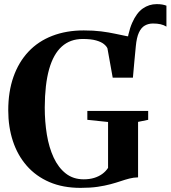

<svg xmlns="http://www.w3.org/2000/svg" viewBox="-20 -900 827 931"><path d="M624 -523.5 598.5 -578.5 591 -659.5Q599.5 -741 620.8 -789.2Q642 -837.5 672.5 -858.8Q703 -880 739.5 -880Q755.5 -880 766.8 -878Q778 -876 787 -872.5V-771Q774 -779 758.2 -782.5Q742.5 -786 722 -786Q700 -786 682.5 -776.2Q665 -766.5 653.8 -742.5Q642.5 -718.5 638.5 -675ZM370.5 11Q285 11 219.5 -17.2Q154 -45.5 109.5 -96.5Q65 -147.5 42.5 -216Q20 -284.5 20 -365Q20 -455.5 45.2 -527.2Q70.5 -599 118 -649.5Q165.5 -700 233.5 -726.2Q301.5 -752.5 386 -752.5Q433.5 -752.5 470.8 -747.8Q508 -743 538 -736.5Q568 -730 593.2 -725Q618.5 -720 642 -719.5L624.5 -523.5H526.5L501 -665.5Q496.5 -676 483.5 -686.5Q470.5 -697 445.8 -704Q421 -711 381 -711Q320.5 -711 279.8 -674.5Q239 -638 218.2 -564.5Q197.5 -491 197 -379Q197 -310 207.2 -247.5Q217.5 -185 240.2 -136Q263 -87 299 -58.8Q335 -30.5 386 -30.5Q413.5 -30.5 436 -37.2Q458.5 -44 475.8 -56.5Q493 -69 504 -86V-308.5L403.5 -319V-362H698.5V-319L649.5 -309V-40Q627.5 -39.5 607.2 -34.2Q587 -29 565 -21.5Q543 -14 516 -6.8Q489 0.5 453.5 5.8Q418 11 370.5 11Z"/></svg>

Font: Merriweather 96pt
Style: Bold
Weight: 700
Version: Version 2.100